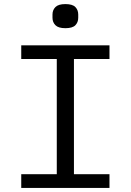

<svg xmlns="http://www.w3.org/2000/svg" viewBox="-20 -920 640 940"><path d="M84 0V-67H258V-631H84V-698H516V-631H342V-67H516V0ZM300 -782Q266 -782 251.5 -796.5Q237 -811 237 -833V-849Q237 -871 251.5 -885.5Q266 -900 300 -900Q335 -900 349 -885.5Q363 -871 363 -849V-833Q363 -811 349 -796.5Q335 -782 300 -782Z"/></svg>

Font: Lilex
Style: Regular
Weight: 400
Monospace: yes
Designer: Mike Abbink, Paul van der Laan, Pieter van Rosmalen, Mikhael Khrustik
Foundry: Mikhael Khrustik
Version: Version 2.510